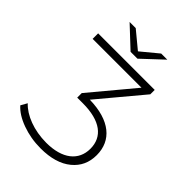

<svg xmlns="http://www.w3.org/2000/svg" viewBox="-250 -990 1109 1109"><g transform="rotate(45 304.5 -435.0)"><path d="M140 -21C187 -4 237 5 292 5C374 5 437 -14 482 -51C527 -88 549 -136 549 -197C549 -316 461 -392 294 -395L519 -664V-700H57V-655H456L234 -389V-352H280C424 -352 497 -294 497 -197C497 -101 423 -41 292 -41C191 -41 102 -76 55 -127L33 -88C58 -60 93 -38 140 -21ZM139 -875 265 -757H321L447 -875H397L293 -789L189 -875Z"/></g></svg>

Font: Montserrat Light
Style: Regular
Weight: 300
Designer: Julieta Ulanovsky
Foundry: Julieta Ulanovsky
Version: Version 7.200